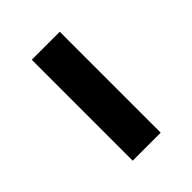

<svg xmlns="http://www.w3.org/2000/svg" viewBox="3 -520 417 417"><g transform="rotate(45 212.0 -311.0)"><path d="M57 -354H367V-268H57Z"/></g></svg>

Font: Cabin
Style: Regular
Weight: 400
Designer: Pablo Impallari
Foundry: Pablo Impallari. http://www.impallari.com Igino Marini. http://www.ikern.com
Version: Version 2.200